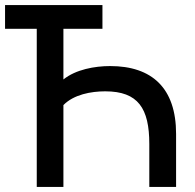

<svg xmlns="http://www.w3.org/2000/svg" viewBox="-20 -740 770 760"><path d="M125.5 -626V0H231V-324C272 -366 340.5 -378.5 396.5 -378.5C527 -378.5 571 -311 571 -170V0H677V-210C677 -391.5 581.5 -478.5 416 -478.5C355 -478.5 280 -465 231 -425.5V-626H385.5V-720H0V-626Z"/></svg>

Font: Vela Sans SemBd
Style: Regular
Weight: 600
Designer: Principal design: Mikhail Sharanda - project Manrope.
Design modification: Ravid Balaliev
Foundry: Mikhail Sharanda
Version: Version 1.001